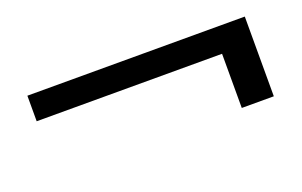

<svg xmlns="http://www.w3.org/2000/svg" viewBox="-41 -564 743 473"><g transform="rotate(-20 330.0 -327.5)"><path d="M531 -223V-365H45V-432H615V-223Z"/></g></svg>

Font: Firefly Display
Style: Regular
Weight: 400
Designer: Colophon Foundry, Jonny Pinhorn
Foundry: Colophon Foundry
Version: Version 1.200; ttfautohint (v1.8.3)